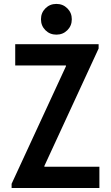

<svg xmlns="http://www.w3.org/2000/svg" viewBox="-20 -941 555 961"><path d="M38.1 0V-21L310.1 -609.4V-613.3H56.2V-719.7H473.6V-698.2L202.1 -110.4V-106.4H477.5V0ZM262.2 -767.6Q229.5 -767.6 207.3 -789.8Q185.1 -812 185.1 -844.7Q185.1 -877 207.3 -899.2Q229.5 -921.4 262.2 -921.4Q294.9 -921.4 317.1 -899.2Q339.4 -877 339.4 -844.7Q339.4 -812 317.1 -789.8Q294.9 -767.6 262.2 -767.6Z"/></svg>

Font: Reddit Sans Condensed SemiBold
Style: Regular
Weight: 600
Designer: Stephen Hutchings
Foundry: Reddit
Version: Version 1.014